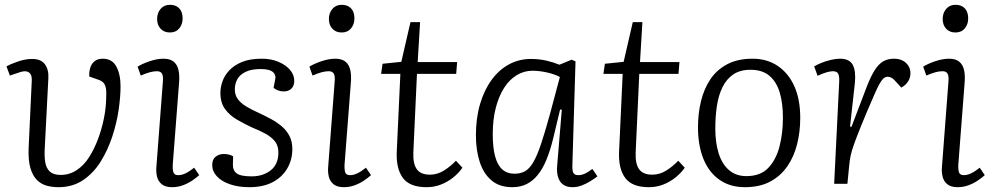

<svg xmlns="http://www.w3.org/2000/svg" viewBox="-20 -764 4127 798"><path d="M407 -520Q446 -520 463.5 -487.5Q481 -455 481 -405Q481 -362 473 -307Q465 -252 446.5 -196Q428 -140 398.5 -92.5Q369 -45 325.5 -15.5Q282 14 223 14Q198 14 175 8Q152 2 134 -15.5Q116 -33 106.5 -65Q97 -97 99 -149L112 -428Q113 -447 106.5 -456.5Q100 -466 88 -467.5Q76 -469 57 -462L21 -450L7 -488Q24 -498 55 -508.5Q86 -519 113 -519Q151 -519 167 -496.5Q183 -474 181 -439L166 -148Q164 -115 168 -90Q172 -65 187 -51Q202 -37 232 -37Q269 -37 299 -57Q329 -77 350.5 -111Q372 -145 387.5 -186.5Q403 -228 411.5 -270Q420 -312 421 -348Q423 -379 420.5 -395Q418 -411 410 -420Q402 -429 385 -434L351 -446Q350 -465 355 -482Q360 -499 373 -509.5Q386 -520 407 -520Z M657 -425Q659 -447 653.5 -457.5Q648 -468 632 -468Q618 -468 602 -463.5Q586 -459 565 -450L552 -487Q571 -499 602 -509.5Q633 -520 660 -520Q687 -520 702 -507.5Q717 -495 722 -472.5Q727 -450 724 -417L698 -80Q697 -56 701.5 -46Q706 -36 721 -36Q735 -36 751 -43.5Q767 -51 787 -67L808 -36Q797 -26 779.5 -14Q762 -2 740.5 6Q719 14 695 14Q667 14 652 1.5Q637 -11 632.5 -30.5Q628 -50 630 -71ZM633 -685Q633 -710 647.5 -727Q662 -744 686 -744Q703 -744 715 -737Q727 -730 733 -717.5Q739 -705 739 -687Q739 -663 725 -646Q711 -629 686 -629Q662 -629 647.5 -644.5Q633 -660 633 -685Z M1026 -31Q1073 -31 1105 -56Q1137 -81 1137 -130Q1137 -158 1123.5 -175.5Q1110 -193 1085.5 -207Q1061 -221 1028 -234Q996 -249 965.5 -266.5Q935 -284 915.5 -310.5Q896 -337 896 -378Q896 -401 904.5 -425.5Q913 -450 933 -471.5Q953 -493 986 -506.5Q1019 -520 1068 -520Q1107 -520 1137.5 -507Q1168 -494 1185.5 -473.5Q1203 -453 1203 -428Q1203 -407 1191 -395.5Q1179 -384 1159 -384Q1146 -384 1135 -388.5Q1124 -393 1117 -399L1123 -430Q1129 -451 1115 -464Q1101 -477 1063 -477Q1024 -477 1000 -465Q976 -453 966 -434Q956 -415 956 -393Q956 -369 968.5 -352Q981 -335 1003.5 -321.5Q1026 -308 1055 -295Q1081 -283 1106 -269.5Q1131 -256 1151 -239Q1171 -222 1183 -199Q1195 -176 1195 -145Q1195 -100 1174 -64Q1153 -28 1113.5 -7Q1074 14 1016 14Q971 14 936 2Q901 -10 881.5 -31Q862 -52 862 -78Q862 -102 876.5 -113Q891 -124 910 -124Q921 -124 931.5 -121.5Q942 -119 949 -114L948 -82Q947 -56 963.5 -43.5Q980 -31 1026 -31Z M1371 -425Q1373 -447 1367.5 -457.5Q1362 -468 1346 -468Q1332 -468 1316 -463.5Q1300 -459 1279 -450L1266 -487Q1285 -499 1316 -509.5Q1347 -520 1374 -520Q1401 -520 1416 -507.5Q1431 -495 1436 -472.5Q1441 -450 1438 -417L1412 -80Q1411 -56 1415.5 -46Q1420 -36 1435 -36Q1449 -36 1465 -43.5Q1481 -51 1501 -67L1522 -36Q1511 -26 1493.5 -14Q1476 -2 1454.5 6Q1433 14 1409 14Q1381 14 1366 1.5Q1351 -11 1346.5 -30.5Q1342 -50 1344 -71ZM1347 -685Q1347 -710 1361.5 -727Q1376 -744 1400 -744Q1417 -744 1429 -737Q1441 -730 1447 -717.5Q1453 -705 1453 -687Q1453 -663 1439 -646Q1425 -629 1400 -629Q1376 -629 1361.5 -644.5Q1347 -660 1347 -685Z M1570 -499 1648 -507 1686 -672H1726L1716 -506H1880L1876 -457H1713L1698 -131Q1696 -83 1712.5 -60.5Q1729 -38 1767 -38Q1797 -38 1824 -54.5Q1851 -71 1875 -96L1902 -67Q1886 -44 1862.5 -25.5Q1839 -7 1811.5 3.5Q1784 14 1753 14Q1683 14 1654.5 -24.5Q1626 -63 1629 -133L1644 -457H1564Z M2359 -80Q2358 -55 2363 -45.5Q2368 -36 2384 -36Q2398 -36 2412.5 -43Q2427 -50 2442 -62L2463 -31Q2450 -21 2433 -10.5Q2416 0 2397.5 7Q2379 14 2359 14Q2336 14 2321 3.5Q2306 -7 2299.5 -27.5Q2293 -48 2296 -79L2315 -308L2308 -309L2279 -188Q2267 -139 2251.5 -101Q2236 -63 2215.5 -37.5Q2195 -12 2169 1Q2143 14 2109 14Q2056 14 2022.5 -14.5Q1989 -43 1973.5 -92Q1958 -141 1958 -201Q1958 -274 1975.5 -332.5Q1993 -391 2024 -433Q2055 -475 2096.5 -497Q2138 -519 2186 -519Q2221 -519 2251 -512Q2281 -505 2305 -495L2356 -516L2372 -509ZM2118 -42Q2143 -42 2161.5 -52Q2180 -62 2196 -89Q2212 -116 2228 -163.5Q2244 -211 2265 -287L2307 -444Q2287 -455 2255 -462.5Q2223 -470 2193 -470Q2158 -470 2127.5 -451.5Q2097 -433 2075 -398.5Q2053 -364 2040.5 -315.5Q2028 -267 2028 -207Q2028 -150 2038 -113.5Q2048 -77 2068 -59.5Q2088 -42 2118 -42Z M2494 -499 2572 -507 2610 -672H2650L2640 -506H2804L2800 -457H2637L2622 -131Q2620 -83 2636.5 -60.5Q2653 -38 2691 -38Q2721 -38 2748 -54.5Q2775 -71 2799 -96L2826 -67Q2810 -44 2786.5 -25.5Q2763 -7 2735.5 3.5Q2708 14 2677 14Q2607 14 2578.5 -24.5Q2550 -63 2553 -133L2568 -457H2488Z M3076 14Q3014 14 2970 -17Q2926 -48 2903.5 -104Q2881 -160 2881 -235Q2881 -292 2893.5 -343.5Q2906 -395 2932.5 -434.5Q2959 -474 3002.5 -497Q3046 -520 3108 -520Q3168 -520 3212.5 -490Q3257 -460 3281.5 -405.5Q3306 -351 3306 -274Q3306 -217 3293 -165Q3280 -113 3252.5 -73Q3225 -33 3181.5 -9.5Q3138 14 3076 14ZM3082 -32Q3141 -32 3173.5 -66.5Q3206 -101 3220 -156Q3234 -211 3234 -275Q3234 -334 3221 -378.5Q3208 -423 3178.5 -448.5Q3149 -474 3099 -474Q3056 -474 3027.5 -454.5Q2999 -435 2982.5 -401Q2966 -367 2959.5 -323Q2953 -279 2953 -230Q2953 -171 2967 -126.5Q2981 -82 3010 -57Q3039 -32 3082 -32Z M3468 -426Q3469 -446 3464 -457Q3459 -468 3441 -468Q3431 -468 3415.5 -463.5Q3400 -459 3378 -449L3364 -488Q3375 -495 3393.5 -502.5Q3412 -510 3433 -515Q3454 -520 3471 -520Q3511 -520 3524.5 -494Q3538 -468 3533 -418L3513 -238L3519 -237L3583 -405Q3599 -446 3615 -471.5Q3631 -497 3650 -508.5Q3669 -520 3695 -520Q3717 -520 3732 -512Q3747 -504 3755.5 -490.5Q3764 -477 3764 -459Q3764 -440 3753.5 -424.5Q3743 -409 3726 -400L3703 -425Q3694 -436 3686 -440.5Q3678 -445 3669 -445Q3663 -445 3657.5 -442Q3652 -439 3646 -431.5Q3640 -424 3632.5 -410Q3625 -396 3615 -373Q3580 -293 3560 -243.5Q3540 -194 3529.5 -164.5Q3519 -135 3515 -115Q3511 -95 3509 -71L3502 0H3447Z M3922 -425Q3924 -447 3918.5 -457.5Q3913 -468 3897 -468Q3883 -468 3867 -463.5Q3851 -459 3830 -450L3817 -487Q3836 -499 3867 -509.5Q3898 -520 3925 -520Q3952 -520 3967 -507.5Q3982 -495 3987 -472.5Q3992 -450 3989 -417L3963 -80Q3962 -56 3966.5 -46Q3971 -36 3986 -36Q4000 -36 4016 -43.5Q4032 -51 4052 -67L4073 -36Q4062 -26 4044.5 -14Q4027 -2 4005.5 6Q3984 14 3960 14Q3932 14 3917 1.5Q3902 -11 3897.5 -30.5Q3893 -50 3895 -71ZM3898 -685Q3898 -710 3912.5 -727Q3927 -744 3951 -744Q3968 -744 3980 -737Q3992 -730 3998 -717.5Q4004 -705 4004 -687Q4004 -663 3990 -646Q3976 -629 3951 -629Q3927 -629 3912.5 -644.5Q3898 -660 3898 -685Z"/></svg>

Font: Literata 18pt Light
Style: Italic
Weight: 300
Italic angle: -2°
Designer: Latin by Veronika Burian and Jose Scaglione. Greek by Irene Vlachou. Cyrillic by Vera Evstafieva
Foundry: TypeTogether
Version: Version 3.103;gftools[0.9.29]